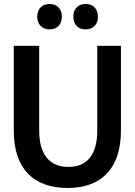

<svg xmlns="http://www.w3.org/2000/svg" viewBox="-20 -929 672 959"><path d="M584 -700.2V-276.9Q584 -137.7 515.4 -64Q446.8 9.8 317.9 9.8Q187 9.8 117.9 -63.7Q48.8 -137.2 48.8 -276.9V-700.2H175.8V-276.9Q175.8 -188 213.1 -141.6Q250.5 -95.2 321.8 -95.2Q392.6 -95.2 429.2 -141.6Q465.8 -188 465.8 -276.9V-700.2ZM166 -845.2Q166 -875 182.9 -892.1Q199.7 -909.2 228 -909.2Q255.4 -909.2 272.2 -892.1Q289.1 -875 289.1 -845.2Q289.1 -816.4 272.2 -799.3Q255.4 -782.2 228 -782.2Q200.2 -782.2 183.1 -799.3Q166 -816.4 166 -845.2ZM346.2 -845.2Q346.2 -875 363 -892.1Q379.9 -909.2 407.2 -909.2Q435.5 -909.2 452.4 -892.1Q469.2 -875 469.2 -845.2Q469.2 -816.4 452.4 -799.3Q435.5 -782.2 407.2 -782.2Q379.9 -782.2 363 -799.3Q346.2 -816.4 346.2 -845.2Z"/></svg>

Font: LT Hoop SemBd
Style: Regular
Weight: 600
Designer: Daniel Lyons
Foundry: LyonsType
Version: Version 1.000